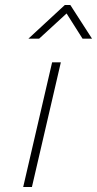

<svg xmlns="http://www.w3.org/2000/svg" viewBox="-20 -750 389 770"><path d="M94 -595 240 -730H262L349 -595H311L247 -696L137 -595ZM73 0 189 -500H224L108 0Z"/></svg>

Font: TitilliumWebThinItalic
Style: Thin Italic
Weight: 200
Italic angle: -13°
Version: Version 1.001;PS 57.000;hotconv 1.0.70;makeotf.lib2.5.55311